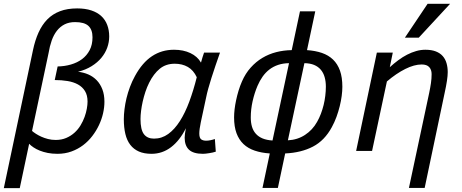

<svg xmlns="http://www.w3.org/2000/svg" viewBox="-38 -786 2405 1000"><path d="M505.9 -255.9Q505.9 -227.1 498.8 -195.8Q491.7 -164.6 477.5 -134.5Q463.4 -104.5 442.6 -77.4Q421.9 -50.3 394.8 -29.8Q367.7 -9.3 334.2 2.9Q300.8 15.1 261.2 15.1Q233.4 15.1 210.4 10.5Q187.5 5.9 169.2 -1.5Q150.9 -8.8 137 -18.1Q123 -27.3 113.8 -37.1L64.9 193.8H-18.1L133.8 -524.9Q144.5 -576.2 162.8 -616.7Q181.2 -657.2 208.5 -685.1Q235.8 -712.9 274.2 -727.5Q312.5 -742.2 363.8 -742.2Q406.2 -742.2 437.7 -731.7Q469.2 -721.2 489.7 -702.1Q510.3 -683.1 520.5 -656Q530.8 -628.9 530.8 -596.2Q530.8 -566.4 520.5 -537.8Q510.3 -509.3 490 -484.9Q469.7 -460.4 439.2 -441.4Q408.7 -422.4 368.2 -412.1Q397 -409.2 422.1 -398.2Q447.3 -387.2 465.8 -367.9Q484.4 -348.6 495.1 -320.8Q505.9 -293 505.9 -255.9ZM128.9 -104Q136.7 -97.2 149.2 -89.1Q161.6 -81.1 177.2 -74Q192.9 -66.9 211.9 -62Q231 -57.1 252 -57.1Q282.7 -57.1 307.1 -67.6Q331.5 -78.1 350.1 -95Q368.7 -111.8 381.6 -133.3Q394.5 -154.8 402.6 -177Q410.6 -199.2 414.3 -220.2Q418 -241.2 418 -256.8Q418 -290 404.5 -311.8Q391.1 -333.5 367.9 -346.2Q344.7 -358.9 313.7 -364Q282.7 -369.1 247.1 -369.1L262.2 -439.9Q298.3 -440.4 331.3 -450Q364.3 -459.5 389.2 -478Q414.1 -496.6 429 -524.9Q443.8 -553.2 443.8 -591.8Q443.8 -631.3 422.6 -651.1Q401.4 -670.9 353 -670.9Q321.8 -670.9 298.6 -659.2Q275.4 -647.5 258.5 -626Q241.7 -604.5 231.2 -574.7Q220.7 -544.9 214.8 -508.8Z M1085.9 3.9Q1079.1 6.3 1070.1 8.3Q1061 10.3 1051.8 11.7Q1042.5 13.2 1033.7 14.2Q1024.9 15.1 1019 15.1Q969.2 15.1 946.5 -6.1Q923.8 -27.3 923.8 -68.8Q923.8 -75.7 925.3 -89.1Q926.8 -102.5 930.2 -118.2Q898.4 -54.2 853 -19.5Q807.6 15.1 751 15.1Q712.9 15.1 685.5 3.2Q658.2 -8.8 640.6 -31.7Q623 -54.7 615 -88.1Q606.9 -121.6 606.9 -165Q606.9 -189 610.4 -217Q613.8 -245.1 620.8 -274.4Q627.9 -303.7 638.9 -333.3Q649.9 -362.8 665 -390.1Q703.1 -460 753.7 -493.4Q804.2 -526.9 868.2 -526.9Q917 -526.9 953.6 -509.5Q990.2 -492.2 1008.8 -460Q1012.7 -474.1 1016.8 -487.8Q1021 -501.5 1024.9 -512.2H1107.9Q1095.7 -477.5 1084.2 -443.8Q1072.8 -410.2 1063.2 -379.9Q1053.7 -349.6 1046.6 -324.2Q1039.6 -298.8 1036.1 -280.8L1007.8 -148.9Q1003.9 -130.4 1002 -116Q1000 -101.6 1000 -90.8Q1000 -67.9 1009.5 -60.5Q1019 -53.2 1036.1 -53.2Q1045.9 -53.2 1058.1 -55.7Q1070.3 -58.1 1081.1 -62ZM764.2 -64Q804.7 -64 838.1 -88.1Q871.6 -112.3 898.9 -155.3Q926.3 -198.2 948 -256.8Q969.7 -315.4 986.8 -383.8Q969.7 -420.4 940.4 -437.3Q911.1 -454.1 872.1 -454.1Q826.2 -454.1 794.2 -428Q762.2 -401.9 738.8 -355Q727.5 -332.5 719.2 -307.4Q710.9 -282.2 705.3 -257.3Q699.7 -232.4 696.8 -209Q693.8 -185.5 693.8 -166Q693.8 -110.8 711.4 -87.4Q729 -64 764.2 -64Z M1329.1 192.9 1367.2 13.2Q1323.2 10.3 1288.6 -1.5Q1253.9 -13.2 1230.2 -35.6Q1206.5 -58.1 1193.8 -92.3Q1181.2 -126.5 1181.2 -174.8Q1181.2 -193.8 1183.8 -216.8Q1186.5 -239.7 1191.7 -263.9Q1196.8 -288.1 1204.3 -313.2Q1211.9 -338.4 1222.2 -361.8Q1240.2 -403.3 1267.6 -433.8Q1294.9 -464.4 1328.4 -484.4Q1361.8 -504.4 1400.6 -514.4Q1439.5 -524.4 1481.4 -524.9L1524.4 -727.1H1604L1561 -524.9Q1604.5 -522 1638.7 -510.3Q1672.9 -498.5 1696.5 -475.8Q1720.2 -453.1 1732.7 -418.2Q1745.1 -383.3 1745.1 -334Q1745.1 -312.5 1741.7 -286.4Q1738.3 -260.3 1731.4 -232.7Q1724.6 -205.1 1714.4 -177Q1704.1 -148.9 1690.4 -124Q1652.8 -54.2 1592 -22.5Q1531.2 9.3 1447.3 13.2L1409.2 192.9ZM1467.3 -457Q1436 -456.5 1410.6 -448Q1385.3 -439.5 1365.2 -424.1Q1345.2 -408.7 1329.8 -387Q1314.5 -365.2 1303.2 -338.9Q1287.6 -302.2 1277.8 -259.5Q1268.1 -216.8 1268.1 -173.8Q1268.1 -147.5 1274.4 -126Q1280.8 -104.5 1294.7 -89.1Q1308.6 -73.7 1329.8 -64.9Q1351.1 -56.2 1381.3 -54.2ZM1461.4 -55.2Q1511.2 -57.6 1550.5 -83.3Q1589.8 -108.9 1613.3 -150.9Q1624.5 -170.4 1633.1 -192.9Q1641.6 -215.3 1647.5 -239Q1653.3 -262.7 1656.2 -287.1Q1659.2 -311.5 1659.2 -335Q1659.2 -361.8 1652.8 -384.3Q1646.5 -406.7 1632.8 -422.9Q1619.1 -439 1598.1 -447.8Q1577.1 -456.5 1547.4 -457Z M2091.8 192.9 2197.3 -301.8Q2203.1 -329.6 2206.5 -353Q2210 -376.5 2210 -399.9Q2210 -422.9 2197.5 -436.5Q2185.1 -450.2 2158.2 -450.2Q2119.6 -450.2 2072.8 -426.8Q2025.9 -403.3 1977.1 -361.8L1899.9 0H1816.9L1924.8 -512.2H2007.8L1992.2 -436Q2013.7 -455.6 2036.4 -472.4Q2059.1 -489.3 2082.3 -501.2Q2105.5 -513.2 2129.4 -520Q2153.3 -526.9 2177.2 -526.9Q2210 -526.9 2232.2 -518.1Q2254.4 -509.3 2268.1 -493.7Q2281.7 -478 2287.8 -456.5Q2293.9 -435.1 2293.9 -410.2Q2293.9 -392.1 2289.8 -364.7Q2285.6 -337.4 2277.8 -301.8L2173.8 192.9ZM2143.1 -589.8H2070.8L2189 -766.1H2306.2Z"/></svg>

Font: Lorenzo Sans
Style: Italic
Weight: 400
Italic angle: -12°
Foundry: Intel Corporation
Version: Version 1.00; ttfautohint (v1.5)